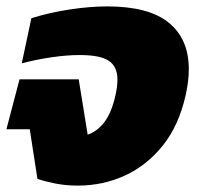

<svg xmlns="http://www.w3.org/2000/svg" viewBox="-21 -570 619 600"><path d="M222 10Q185 10 152 3.5Q119 -3 96 -11L72 -166H-1L40 -322H225L253 -149Q284 -160 306 -189.5Q328 -219 340 -273Q346 -300 346 -321Q346 -362 319 -380Q292 -398 228 -398Q188 -398 140 -391Q92 -384 47 -372L77 -513Q134 -531 197.5 -540.5Q261 -550 314 -550Q444 -550 506.5 -499Q569 -448 569 -354Q569 -335 566.5 -314.5Q564 -294 559 -272Q538 -178 488 -115.5Q438 -53 369.5 -21.5Q301 10 222 10Z"/></svg>

Font: Kanit ExtraBold
Style: Italic
Weight: 800
Italic angle: -12°
Designer: Katatrad Team
Foundry: CadsonDemak
Version: Version 2.000; ttfautohint (v1.8.3)